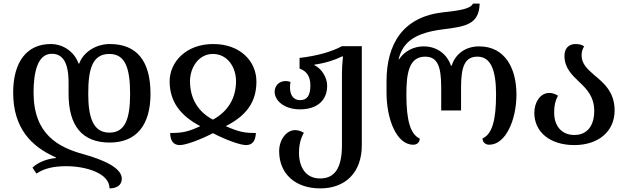

<svg xmlns="http://www.w3.org/2000/svg" viewBox="-20 -792 3479 1064"><path d="M588 -2C737 -2 814 -100 814 -272C814 -455 738 -548 588 -548C511 -548 441 -502 419 -440H415C394 -502 333 -548 261 -548C128 -548 53 -448 53 -279C53 -82 153 20 289 80V84C244 87 190 107 160 137L182 170C227 140 279 129 348 129C452 129 587 166 587 252C626 252 655 235 655 198C655 138 552 93 444 63C305 25 166 -46 166 -279C166 -388 187 -494 267 -494C327 -494 360 -447 360 -334V-273C360 -95 435 -2 588 -2ZM586 -493C672 -493 701 -419 701 -272C701 -130 672 -57 586 -57C491 -57 469 -152 469 -273C469 -410 492 -493 586 -493Z M977 12C1010 12 1093 -19 1160 -54C1227 -19 1310 12 1343 12C1382 12 1396 -15 1398 -55C1336 -55 1306 -60 1231 -93C1346 -151 1401 -227 1401 -340C1401 -451 1313 -548 1162 -548C1011 -548 920 -449 920 -340C921 -231 976 -153 1090 -93C1022 -61 989 -55 923 -55C924 -11 941 12 977 12ZM1160 -129C1076 -173 1033 -248 1033 -342C1033 -417 1080 -493 1160 -493C1241 -493 1288 -419 1288 -342C1288 -250 1245 -175 1160 -129Z M1755 252C1894 252 1985 164 1985 13V-536H1875C1815 -504 1735 -482 1640 -471V-412C1683 -397 1700 -364 1700 -318C1700 -263 1682 -237 1643 -237C1610 -237 1587 -260 1587 -308C1587 -318 1588 -328 1590 -338C1581 -341 1571 -343 1564 -343C1522 -343 1502 -312 1502 -284C1502 -233 1557 -186 1642 -186C1737 -186 1793 -235 1793 -317C1793 -366 1759 -414 1723 -430V-434C1782 -442 1832 -458 1875 -479H1881C1876 -436 1875 -407 1875 -381V12C1875 133 1839 197 1754 197C1671 197 1637 130 1637 55C1637 10 1646 -25 1664 -56C1647 -66 1631 -71 1616 -71C1567 -71 1527 -18 1527 46C1527 168 1613 252 1755 252Z M2270 10C2293 10 2306 -5 2306 -24C2255 -48 2232 -122 2232 -268C2232 -383 2245 -478 2336 -478C2403 -478 2425 -427 2425 -308V-180H2535V-308C2535 -427 2558 -478 2626 -478C2702 -478 2729 -399 2729 -268C2729 -122 2706 -48 2654 -25C2654 -5 2669 10 2691 10C2783 10 2842 -129 2842 -268C2842 -412 2780 -535 2635 -535C2557 -535 2502 -490 2483 -428H2479C2458 -490 2404 -535 2327 -535C2276 -535 2223 -511 2192 -464H2189C2213 -563 2285 -610 2432 -629C2560 -645 2635 -656 2638 -772H2601C2587 -741 2518 -733 2437 -724C2212 -699 2122 -548 2122 -341V-279C2122 -132 2177 10 2270 10Z M3163 12C3293 12 3386 -61 3386 -180C3386 -285 3323 -334 3271 -378C3235 -409 3203 -439 3203 -485C3203 -504 3208 -521 3217 -535C3207 -543 3191 -548 3170 -548C3132 -548 3108 -524 3108 -483C3108 -415 3150 -376 3192 -336C3233 -297 3273 -255 3273 -178C3273 -95 3234 -44 3163 -44C3093 -44 3051 -93 3051 -168C3051 -206 3056 -231 3072 -262C3056 -272 3039 -277 3024 -277C2973 -277 2941 -224 2941 -167C2941 -61 3027 12 3163 12Z"/></svg>

Font: Noto Serif Georgian Medium
Style: Regular
Weight: 500
Designer: Monotype Design Team, Akaki Razmadze
Foundry: Google LLC
Version: Version 2.003